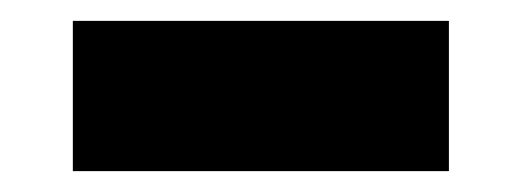

<svg xmlns="http://www.w3.org/2000/svg" viewBox="-20 -20 499 184"><path d="M49.8 144V0H410.2V144Z"/></svg>

Font: Raleway-v4020 ExtraBold
Style: Regular
Weight: 800
Designer: Matt McInerney, Pablo Impallari, Rodrigo Fuenzalida
Foundry: Matt McInerney, Pablo Impallari, Rodrigo Fuenzalida
Version: Version 4.020;PS 004.020;hotconv 1.0.88;makeotf.lib2.5.64775